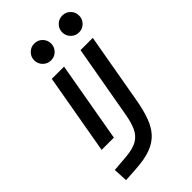

<svg xmlns="http://www.w3.org/2000/svg" viewBox="-289 -836 1163 1163"><g transform="rotate(-45 293.0 -254.5)"><path d="M61 234.4 56.2 142.6 163.6 133.8Q226.1 128.4 260.5 107.7Q294.9 86.9 312.5 48.1Q330.1 9.3 340.3 -49.8L422.9 -517.6H527.8L448.2 -65.4Q435.5 7.8 416.3 61.3Q397 114.7 365 150.1Q333 185.5 281.7 204.6Q230.5 223.6 153.8 228.5ZM85.9 0 176.8 -517.6H281.7L190.9 0ZM252.9 -599.6Q223.1 -599.6 201.9 -620.8Q180.7 -642.1 180.7 -671.9Q180.7 -702.1 201.9 -723.1Q223.1 -744.1 252.9 -744.1Q283.2 -744.1 304.2 -723.1Q325.2 -702.1 325.2 -671.9Q325.2 -642.1 304.2 -620.8Q283.2 -599.6 252.9 -599.6ZM492.7 -599.6Q462.9 -599.6 441.7 -620.8Q420.4 -642.1 420.4 -671.9Q420.4 -702.1 441.7 -723.1Q462.9 -744.1 492.7 -744.1Q522.9 -744.1 543.9 -723.1Q564.9 -702.1 564.9 -671.9Q564.9 -642.1 543.9 -620.8Q522.9 -599.6 492.7 -599.6Z"/></g></svg>

Font: Cascadia Code NF
Style: Italic
Weight: 400
Italic angle: -10°
Monospace: yes
Designer: Aaron Bell
Foundry: Saja Typeworks
Version: Version 2404.023; ttfautohint (v1.8.4)